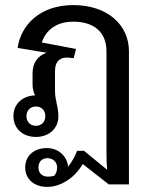

<svg xmlns="http://www.w3.org/2000/svg" viewBox="-20 -536 594 762"><path d="M122.5 -113.3C145 -113.3 160 -97.5 160 -75C160 -52.5 145 -36.7 122.5 -36.7C100 -36.7 85 -52.5 85 -75C85 -97.5 100 -113.3 122.5 -113.3ZM270.8 -515.8C135 -515.8 62.5 -433.3 50 -346.7V-345.8L165 -326.7C129.2 -314.2 109.2 -286.7 109.2 -245V-200C109.2 -183.3 113.3 -169.2 119.2 -157.5C70 -155.8 33.3 -124.2 33.3 -75C33.3 -25 71.7 7.5 122.5 7.5C173.3 7.5 211.7 -25 211.7 -75C211.7 -113.3 198.3 -137.5 198.3 -175V-253.3C198.3 -286.7 212.5 -307.5 245.8 -307.5C255.8 -307.5 270.8 -305 272.5 -305L281.7 -341.7L145.8 -367.5C163.3 -419.2 206.7 -450 270.8 -450C349.2 -450 402.5 -411.7 402.5 -332.5V62.5C402.5 91.7 403.3 117.5 405 137.5L313.3 62.5H285.8C283.3 70.8 270 101.7 250 125.8C248.3 91.7 219.2 51.7 165 51.7C113.3 51.7 80 84.2 80 128.3C80 174.2 115 205.8 167.5 205.8C208.3 205.8 243.3 185.8 268.3 164.2C286.7 148.3 299.2 130 308.3 115L411.7 195.8H491.7V62.5V-332.5C491.7 -439.2 404.2 -515.8 270.8 -515.8ZM132.5 128.3C132.5 103.3 150 91.7 167.5 91.7C190.8 91.7 206.7 107.5 206.7 128.3C206.7 143.3 201.7 154.2 195 161.7C186.7 164.2 178.3 165 170 165C151.7 165 132.5 155 132.5 128.3Z"/></svg>

Font: Boon Medium
Style: Regular
Weight: 500
Designer: Sungsit Sawaiwan
Foundry: FontUni
Version: Version 2.0